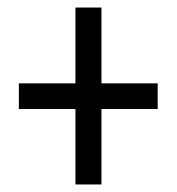

<svg xmlns="http://www.w3.org/2000/svg" viewBox="-20 -608 469 509"><path d="M180 -119V-319H30V-387H180V-588H249V-387H398V-319H249V-119Z"/></svg>

Font: Noto Sans Tamil ExtraCondensed
Style: Regular
Weight: 400
Width: 2
Designer: Jelle Bosma - Monotype Design Team
Foundry: Monotype Imaging Inc.
Version: Version 2.004